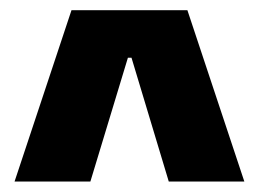

<svg xmlns="http://www.w3.org/2000/svg" viewBox="-20 -659 507 376"><path d="M120 -639H347L458.5 -303.5H310.5L237.5 -546H230.5L157 -303.5H8.5Z"/></svg>

Font: Anek Tamil ExtraBold
Style: Regular
Weight: 800
Designer: Aadarsh Rajan (Tamil), Yesha Goshar (Latin)
Foundry: Ek Type
Version: Version 1.003